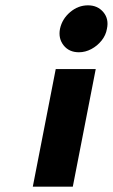

<svg xmlns="http://www.w3.org/2000/svg" viewBox="-20 -700 423 720"><path d="M103 0 189 -441H339L253 0ZM276 -504Q239 -504 218.5 -530Q198 -556 205 -592Q213 -629 243 -654.5Q273 -680 310 -680Q346 -680 367.5 -654.5Q389 -629 381 -592Q377 -568 361 -548Q345 -528 322.5 -516Q300 -504 276 -504Z"/></svg>

Font: Teachers
Style: Italic
Weight: 400
Italic angle: -11°
Designer: Alfredo Marco Pradil, Chank Diesel
Version: Version 1.001